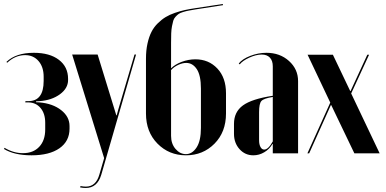

<svg xmlns="http://www.w3.org/2000/svg" viewBox="-20 -770 1938 964"><path d="M138.2 9.8Q51.8 9.8 0 -22L2.9 -27.8Q47.4 -1 95.2 -1Q147 -1 177 -33Q207 -64.9 207 -120.1V-153.8Q207 -199.7 183.8 -227.5Q160.6 -255.4 122.1 -255.9H106.9L107.9 -262.2H122.1Q199.2 -262.2 199.2 -363.8V-384.8Q199.2 -433.6 173.6 -463.4Q147.9 -493.2 106 -493.2Q57.1 -493.2 16.1 -455.1L12.2 -459Q59.6 -504.9 149.9 -504.9Q229.5 -504.9 275.6 -469.7Q321.8 -434.6 321.8 -374V-368.2Q321.8 -326.7 280.8 -296.6Q239.7 -266.6 178.2 -262.2L161.1 -261.2V-256.8L178.2 -255.9Q245.1 -250 287.1 -217Q329.1 -184.1 329.1 -137.2V-124Q329.1 -61 278.6 -25.6Q228 9.8 138.2 9.8Z M342.3 -496.1H470.2L564 -190.9H565.9L574.2 -221.2L655.3 -496.1H663.1L488.3 107.9Q468.3 173.8 410.2 173.8Q397 173.8 382.3 170.9L384.3 164.1Q398.9 167 411.1 167Q461.9 167 479 106L502.9 23.9Z M712.9 -200.2V-475.1Q712.9 -517.1 720.5 -551.3Q728 -585.4 740.5 -609.9Q752.9 -634.3 772.5 -653.3Q792 -672.4 811.8 -684.3Q831.5 -696.3 858.6 -705.6Q885.7 -714.8 908.4 -719.7Q931.2 -724.6 960.9 -729L1098.6 -750L1099.6 -744.1L963.9 -723.1Q940.9 -719.2 927.7 -716.8Q914.6 -714.4 899.4 -709.7Q884.3 -705.1 877 -700Q869.6 -694.8 861.3 -685.8Q853 -676.8 849.9 -666Q846.7 -655.3 843.5 -638.4Q840.3 -621.6 839.6 -601.8Q838.9 -582 838.9 -554.2V-426.8Q858.4 -446.8 892.3 -459.5Q926.3 -472.2 960.9 -472.2Q1027.8 -472.2 1071.3 -426Q1114.7 -379.9 1114.7 -301.8V-200.2Q1114.7 -106.9 1056.9 -48.6Q999 9.8 913.6 9.8Q828.6 9.8 770.8 -48.8Q712.9 -107.4 712.9 -200.2ZM838.9 -418V-87.9Q838.9 -48.3 861.3 -22.2Q883.8 3.9 913.6 3.9Q944.8 3.9 966.8 -29.3Q988.8 -62.5 988.8 -127.9V-325.2Q988.8 -391.6 968 -422.9Q947.3 -454.1 915 -454.1Q896 -454.1 874.5 -444.1Q853 -434.1 838.9 -418Z M1154.8 -98.1V-147.9Q1154.8 -208 1199.7 -240.7Q1244.6 -273.4 1349.6 -289.1V-437Q1349.6 -465.3 1335 -480.7Q1320.3 -496.1 1293.9 -496.1Q1265.6 -496.1 1231.4 -480.5Q1197.3 -464.8 1183.6 -446.8L1178.7 -451.2Q1196.8 -474.1 1236.6 -489.5Q1276.4 -504.9 1317.9 -504.9Q1385.3 -504.9 1430.9 -463.9Q1476.6 -422.9 1476.6 -362.8V0H1349.6V-46.9H1347.7Q1332.5 -20.5 1306.6 -5.4Q1280.8 9.8 1252 9.8Q1210.4 9.8 1182.6 -21.2Q1154.8 -52.2 1154.8 -98.1ZM1306.6 -19Q1327.1 -19 1349.6 -60.1V-283.2Q1304.2 -275.9 1292.5 -262.9Q1280.8 -250 1280.8 -207V-65.9Q1280.8 -44.9 1287.8 -32Q1294.9 -19 1306.6 -19Z M1524.4 -495.1H1651.4L1738.3 -313H1740.2L1824.2 -495.1H1833L1743.2 -300.8L1886.2 0H1759.3L1643.1 -242.2H1641.1L1532.2 0H1523.4L1638.2 -254.9Z"/></svg>

Font: Moniqa Black Display
Style: Regular
Weight: 900
Designer: Rajesh Rajput
Foundry: Rajesh Rajput
Version: Version 1.000